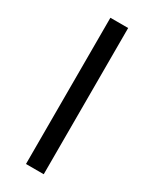

<svg xmlns="http://www.w3.org/2000/svg" viewBox="-184 -748 639 796"><g transform="rotate(30 135.5 -350.0)"><path d="M93 0H178V-700H93Z"/></g></svg>

Font: HB Figtree Prototype
Style: Regular
Weight: 400
Designer: Alfredo Marco Pradil
Foundry: Hanken Design Co.®
Version: Version 1.002;Glyphs 3.2 (3228)